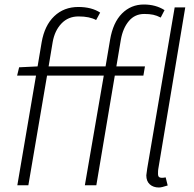

<svg xmlns="http://www.w3.org/2000/svg" viewBox="-20 -823 862 853"><path d="M328 -792Q387 -792 425 -767L407 -734Q378 -750 329 -750Q283 -750 253 -718.5Q223 -687 214 -636L196 -528H449L469 -646Q482 -723 522 -763Q562 -803 619 -803Q672 -803 711 -778L694 -745Q677 -754 660.5 -757.5Q644 -761 621 -761Q579 -761 552.5 -729.5Q526 -698 517 -647L497 -528H624L617 -487H490L408 0H357L441 -487H189L106 0H57L140 -487H56L65 -524L147 -528L165 -635Q178 -710 221 -751Q264 -792 328 -792ZM630 -44 634 -74 756 -790H803L683 -71Q682 -66 682 -49Q682 -33 699 -33Q706 -33 716 -35L725 1Q698 10 686 10Q661 10 645.5 -4Q630 -18 630 -44Z"/></svg>

Font: Nebula Sans Light
Style: Regular
Weight: 300
Italic angle: -9°
Designer: Paul D. Hunt for Adobe (as Source Sans)
Foundry: Nebula Entertainment & Broadcasting LLC
Version: Version 1.010